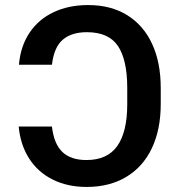

<svg xmlns="http://www.w3.org/2000/svg" viewBox="-20 -737 717 767"><path d="M325.2 -97.7Q409.2 -97.7 448.7 -154.1Q488.3 -210.4 488.3 -320.3V-385.7Q488.3 -498 451.2 -553.2Q414.1 -608.4 327.1 -608.4Q266.1 -608.4 231 -578.6Q195.8 -548.8 187.5 -478.5H55.7Q62 -552.7 98.1 -606.4Q134.3 -660.2 194.6 -688.5Q254.9 -716.8 332 -716.8Q422.9 -716.8 488 -676.5Q553.2 -636.2 587.6 -561.8Q622.1 -487.3 622.1 -385.7V-321.3Q622.1 -219.7 586.7 -145Q551.3 -70.3 484.4 -30.3Q417.5 9.8 326.2 9.8Q249.5 9.8 190.4 -19.8Q131.3 -49.3 96.4 -103.8Q61.5 -158.2 54.7 -231.4H187.5Q195.3 -162.6 229 -130.1Q262.7 -97.7 325.2 -97.7Z"/></svg>

Font: Pretendard SemiBold
Style: Regular
Weight: 600
Designer: Base glyphs from Inter by Rasmus Andersson; Hangeul glyphs from Noto Sans CJK(Source Han Sans) by Jang Soo-young and Kan
Foundry: Kil Hyung-jin
Version: Version 1.309